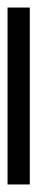

<svg xmlns="http://www.w3.org/2000/svg" viewBox="180 -1044 99 509"><g transform="rotate(-90 229.5 -789.5)"><path d="M-5 -760H464V-819H-5Z"/></g></svg>

Font: Noto Serif Oriya SemiBold
Style: Regular
Weight: 600
Designer: David Williams
Foundry: Google LLC, David Williams
Version: Version 1.051